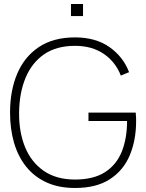

<svg xmlns="http://www.w3.org/2000/svg" viewBox="-20 -920 727 955"><path d="M353 15Q272.5 15 212 -12.5Q151.5 -40 111 -90Q70.5 -140 50.2 -208.8Q30 -277.5 30 -360Q30 -470 66 -554.2Q102 -638.5 173.8 -686.2Q245.5 -734 353 -734Q456 -734 524.5 -685.8Q593 -637.5 622 -561L581 -544Q555 -611.5 496.5 -651.8Q438 -692 353 -692Q260.5 -692 199.2 -649.8Q138 -607.5 107 -532.5Q76 -457.5 75 -360Q74 -262.5 105 -187.5Q136 -112.5 198.2 -69.8Q260.5 -27 353 -27Q445.5 -27 502.5 -63.8Q559.5 -100.5 585.8 -166Q612 -231.5 612 -318H420V-360H655Q656.5 -346 656.8 -335Q657 -324 657 -317Q657 -223 625.5 -147.8Q594 -72.5 526.8 -28.8Q459.5 15 353 15ZM393 -840H333V-900H393Z"/></svg>

Font: Manrope Variable Light
Style: Regular
Weight: 200
Designer: Mikhail Sharanda
Foundry: Mikhail Sharanda
Version: Version 4.505